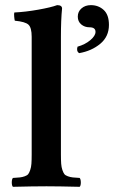

<svg xmlns="http://www.w3.org/2000/svg" viewBox="-20 -718 440 740"><path d="M214.8 -576.2V-122.1Q214.8 -100.6 215.8 -86.9Q216.8 -73.2 220.5 -62.7Q224.1 -52.2 228 -47.1Q231.9 -42 241.5 -38.6Q251 -35.2 260.3 -34.2Q269.5 -33.2 287.1 -32.2Q291.5 -26.9 291.5 -14.6Q291.5 -2.4 287.1 2Q205.1 0 159.2 0Q107.9 0 29.8 2Q25.4 -2.4 25.4 -14.9Q25.4 -27.3 29.8 -32.2Q47.4 -33.2 56.6 -34.2Q65.9 -35.2 75.4 -38.6Q85 -42 88.9 -47.1Q92.8 -52.2 96.4 -62.7Q100.1 -73.2 101.1 -86.9Q102.1 -100.6 102.1 -122.1V-576.2Q102.1 -611.3 89.8 -622.8Q77.6 -634.3 37.1 -638.2Q35.6 -643.1 34.7 -654.1Q33.7 -665 35.2 -669.9Q78.1 -671.9 127.4 -680.7Q176.8 -689.5 200.2 -698.2Q219.2 -698.2 219.2 -685.1Q214.8 -641.6 214.8 -576.2ZM285.2 -513.2Q273.4 -520.5 278.8 -538.1Q308.1 -546.4 328.1 -563.2Q348.1 -580.1 348.1 -595.2Q348.1 -612.8 325.2 -612.8Q306.2 -612.8 293 -624Q279.8 -635.3 279.8 -653.8Q279.8 -673.3 294.2 -685.8Q308.6 -698.2 330.1 -698.2Q359.4 -698.2 379.6 -679.7Q399.9 -661.1 399.9 -622.1Q399.9 -577.1 366.5 -549.3Q333 -521.5 285.2 -513.2Z"/></svg>

Font: Common Serif SemiBold
Style: Regular
Weight: 600
Designer: Philipp H. Poll, Khaled Hosny
Foundry: Stefan Peev, Context Ltd.
Version: Version 1.026